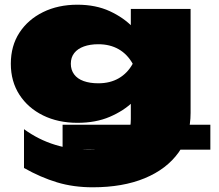

<svg xmlns="http://www.w3.org/2000/svg" viewBox="-20 -613 932 816"><path d="M246 -83H874V23H246ZM536 -107V-242L544 -270V-431L536 -452V-575H790V-133Q790 -36 739 35Q688 106 595 144.5Q502 183 374 183Q292 183 222.5 162Q153 141 82 101V-64Q144 -19 214.5 2.5Q285 24 358 24Q444 24 490 -4.5Q536 -33 536 -107ZM309 -91Q227 -91 163 -122.5Q99 -154 62.5 -210.5Q26 -267 26 -342Q26 -418 62.5 -474Q99 -530 163 -561.5Q227 -593 309 -593Q387 -593 446.5 -565.5Q506 -538 546 -496Q586 -454 606.5 -411.5Q627 -369 627 -339Q627 -305 606.5 -262.5Q586 -220 546 -181Q506 -142 446.5 -116.5Q387 -91 309 -91ZM398 -259Q448 -259 485 -280.5Q522 -302 544 -342Q521 -383 484 -404Q447 -425 398 -425Q363 -425 336.5 -415.5Q310 -406 295.5 -387.5Q281 -369 281 -342Q281 -316 295 -297Q309 -278 335.5 -268.5Q362 -259 398 -259Z"/></svg>

Font: Unbounded Black
Style: Regular
Weight: 900
Designer: Luke Prowse, Jean-Baptiste Morizot, Fátima Lázaro, Florian Runge
Foundry: NaN
Version: Version 1.701;gftools[0.9.28.dev5+ged2979d]